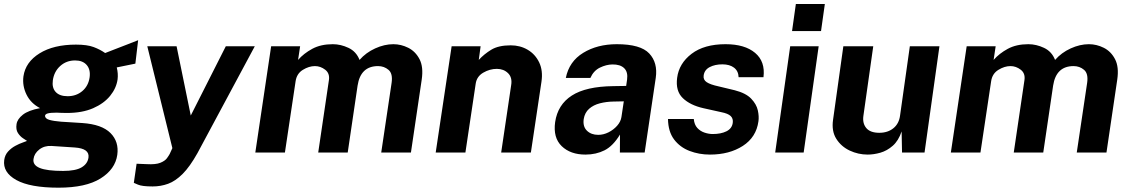

<svg xmlns="http://www.w3.org/2000/svg" viewBox="-41 -742 5497 934"><path d="M243.5 171Q105.5 171 38.5 133.8Q-28.5 96.5 -20.5 36.5Q-17 11.5 -1.5 -5.2Q14 -22 33.5 -32.5Q53 -43 69.2 -48.5Q85.5 -54 90.5 -56.5Q84.5 -60.5 70.8 -69.5Q57 -78.5 46.2 -95Q35.5 -111.5 39.5 -138Q43 -162.5 70.2 -184Q97.5 -205.5 154 -216Q109 -239 88 -281.8Q67 -324.5 73 -370.5Q83 -440 151.5 -482.5Q220 -525 328.5 -525Q383 -525 414.8 -513Q446.5 -501 470.5 -484Q488 -491 517.2 -502.2Q546.5 -513.5 577.5 -525.5Q608.5 -537.5 631 -546.5L617.5 -432.5L527 -414Q534.5 -384 531 -356Q525 -313 494.8 -275.8Q464.5 -238.5 411.8 -215.5Q359 -192.5 284.5 -192.5Q273 -192.5 257.2 -193Q241.5 -193.5 234.5 -194Q204 -194 191 -190.2Q178 -186.5 178 -177.5Q179.5 -164.5 199.5 -158.8Q219.5 -153 256 -150Q274 -148.5 301.5 -147.2Q329 -146 359.5 -143.5Q454.5 -137 496.5 -94.8Q538.5 -52.5 529.5 11.5Q519.5 81.5 448 126.2Q376.5 171 243.5 171ZM288 -274Q330 -274 359.5 -299Q389 -324 395 -366Q400 -403.5 380.8 -425.8Q361.5 -448 324.5 -448Q282 -448 252 -421Q222 -394 216 -351Q211 -315 230 -294.5Q249 -274 288 -274ZM266 89.5Q327 89.5 356.2 72Q385.5 54.5 389.5 24Q395 -19.5 323 -24.5L209.5 -32Q175 -34 150.2 -14.8Q125.5 4.5 122 31.5Q117.5 61 152.5 75.2Q187.5 89.5 266 89.5Z M701.5 165Q650.5 165 630.2 156.2Q610 147.5 610 147.5L623.5 54.5L673 56.5Q716.5 59 739.2 49.8Q762 40.5 771.2 27.5Q780.5 14.5 784.5 7L797.5 -21.5L675.5 -517H818L887 -180L1057.5 -517H1198.5L919.5 3Q882.5 69 847.5 104Q812.5 139 776.8 152Q741 165 701.5 165Z M1201 0 1278 -517H1419L1409 -450.5Q1436.5 -482 1478 -504.5Q1519.5 -527 1578 -527Q1616.5 -527 1654.2 -509.2Q1692 -491.5 1708 -450.5Q1739 -486 1784 -506.5Q1829 -527 1872.5 -527Q1910 -527 1945 -509.5Q1980 -492 1999.8 -454.2Q2019.5 -416.5 2010.5 -355L1958 0H1813.5L1864 -339Q1870.5 -384 1849 -402.2Q1827.5 -420.5 1798 -420.5Q1713 -420.5 1698.5 -325.5L1650.5 0H1507L1559 -352Q1564 -385 1541 -402.8Q1518 -420.5 1491 -420.5Q1462 -420.5 1432.2 -402.2Q1402.5 -384 1397 -347L1345 0Z M2078.5 0 2156 -517H2297L2288 -450.5Q2314 -479 2349 -500.2Q2384 -521.5 2443.5 -521.5Q2489.5 -521.5 2526.2 -499.8Q2563 -478 2582 -438.2Q2601 -398.5 2593 -344.5L2541.5 0H2397L2445.5 -327Q2452 -365 2430.5 -386Q2409 -407 2376 -407Q2341.5 -407 2309.8 -388.5Q2278 -370 2273 -334.5L2223 0Z M2807 10Q2734 10 2691.5 -31Q2649 -72 2659.5 -148Q2672 -233 2740.8 -277.2Q2809.5 -321.5 2943 -323L3005 -324L3009.5 -355Q3014.5 -391.5 2995.5 -410.2Q2976.5 -429 2938 -428.5Q2908 -428 2877.2 -413Q2846.5 -398 2831 -363H2711.5Q2727.5 -443 2796.2 -485Q2865 -527 2959.5 -527Q3075 -527 3117.2 -482Q3159.5 -437 3149 -363.5L3095 0H2974.5L2975 -87.5Q2941 -31.5 2899.8 -10.8Q2858.5 10 2807 10ZM2869 -86Q2894.5 -86 2919 -98.2Q2943.5 -110.5 2961 -130.2Q2978.5 -150 2982 -172.5L2993.5 -249L2943.5 -248Q2909 -247.5 2877.5 -239.5Q2846 -231.5 2824.8 -212.8Q2803.5 -194 2798.5 -162.5Q2793.5 -126.5 2814.2 -106.2Q2835 -86 2869 -86Z M3412.5 10Q3359.5 10 3313.2 -7.8Q3267 -25.5 3238.2 -63.5Q3209.5 -101.5 3208.5 -163H3334Q3336.5 -135.5 3351.2 -119.5Q3366 -103.5 3386.5 -96.8Q3407 -90 3426 -90Q3466 -90 3492.8 -103.2Q3519.5 -116.5 3523.5 -144Q3526.5 -165 3513.5 -177.5Q3500.5 -190 3467 -196.5L3381.5 -215.5Q3316.5 -230 3280.5 -264.8Q3244.5 -299.5 3253 -363.5Q3262 -433.5 3323.2 -480.2Q3384.5 -527 3488.5 -527Q3582 -527 3632.2 -484.8Q3682.5 -442.5 3673 -366.5H3552Q3551 -396.5 3529.8 -412.8Q3508.5 -429 3473 -429Q3437 -429 3411.2 -415.5Q3385.5 -402 3382 -374.5Q3379 -354 3396.8 -342.2Q3414.5 -330.5 3454 -322L3533 -303Q3587.5 -289 3613.2 -262Q3639 -235 3645.5 -205.2Q3652 -175.5 3648.5 -152Q3638 -74.5 3572.5 -32.2Q3507 10 3412.5 10Z M3812 -591 3830.5 -722.5H3971.5L3953 -591ZM3730 0 3803 -517H3941.5L3868.5 0Z M4180 10Q4134 10 4092.5 -9.5Q4051 -29 4027.2 -66.8Q4003.5 -104.5 4011.5 -159.5L4061.5 -517H4207L4159 -178Q4154 -142 4173.2 -119Q4192.5 -96 4236.5 -96Q4277.5 -96 4305 -118.2Q4332.5 -140.5 4337.5 -180.5L4385 -517H4529L4456.5 0H4347L4345 -102.5Q4329.5 -57 4301.8 -32.8Q4274 -8.5 4241.8 0.8Q4209.5 10 4180 10Z M4584.5 0 4661.5 -517H4802.5L4792.5 -450.5Q4820 -482 4861.5 -504.5Q4903 -527 4961.5 -527Q5000 -527 5037.8 -509.2Q5075.5 -491.5 5091.5 -450.5Q5122.5 -486 5167.5 -506.5Q5212.5 -527 5256 -527Q5293.5 -527 5328.5 -509.5Q5363.5 -492 5383.2 -454.2Q5403 -416.5 5394 -355L5341.5 0H5197L5247.5 -339Q5254 -384 5232.5 -402.2Q5211 -420.5 5181.5 -420.5Q5096.5 -420.5 5082 -325.5L5034 0H4890.5L4942.5 -352Q4947.5 -385 4924.5 -402.8Q4901.5 -420.5 4874.5 -420.5Q4845.5 -420.5 4815.8 -402.2Q4786 -384 4780.5 -347L4728.5 0Z"/></svg>

Font: Public Sans
Style: Bold Italic
Weight: 700
Italic angle: -8°
Designer: The Public Sans project authors (U.S. Web Design System). Libre Franklin designed by Pablo Impallari and Rodrigo Fuenzal
Version: Version 1.008; ttfautohint (v1.8.1) -l 8 -r 50 -G 200 -x 14 